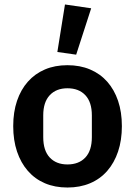

<svg xmlns="http://www.w3.org/2000/svg" viewBox="-20 -825 603 857"><path d="M281 12Q225 12 180.5 -7Q136 -26 104.5 -62Q73 -98 56 -148.5Q39 -199 39 -262Q39 -325 56 -375Q73 -425 104.5 -460.5Q136 -496 180.5 -515Q225 -534 281 -534Q337 -534 382 -515Q427 -496 458.5 -460.5Q490 -425 507 -375Q524 -325 524 -262Q524 -199 507 -148.5Q490 -98 458.5 -62Q427 -26 382 -7Q337 12 281 12ZM281 -91Q332 -91 361 -122Q390 -153 390 -213V-310Q390 -369 361 -400Q332 -431 281 -431Q231 -431 202 -400Q173 -369 173 -310V-213Q173 -153 202 -122Q231 -91 281 -91ZM320 -581 236 -593 270 -805 387 -788Z"/></svg>

Font: IBM Plex Sans SmBld
Style: Regular
Weight: 600
Designer: Mike Abbink, Paul van der Laan, Pieter van Rosmalen
Foundry: Bold Monday
Version: Version 3.005